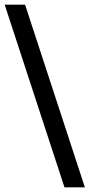

<svg xmlns="http://www.w3.org/2000/svg" viewBox="-32 -717 383 819"><path d="M330 82H243L-12 -697H75Z"/></svg>

Font: Bricolage Grotesque 28pt
Style: Regular
Weight: 400
Version: Version 1.001;gftools[0.9.33.dev8+g029e19f]